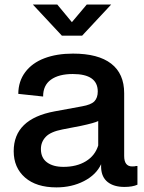

<svg xmlns="http://www.w3.org/2000/svg" viewBox="-20 -811 629 841"><path d="M251 -654.8 124 -791H231L294.9 -713.9L359.9 -791H466.8L339.8 -654.8ZM227.1 9.8Q139.2 9.8 89.6 -33.4Q40 -76.7 40 -148.9Q40 -290 219.2 -323.2L338.9 -345.2Q378.9 -352.1 393.6 -367.4Q408.2 -382.8 408.2 -410.2Q408.2 -486.8 298.8 -486.8Q237.3 -486.8 202.9 -461.9Q168.5 -437 168.9 -388.2L60.1 -399.9Q60.5 -455.1 90.6 -495.1Q120.6 -535.2 174.3 -555.7Q228 -576.2 299.8 -576.2Q410.2 -576.2 467 -532.2Q523.9 -488.3 523.9 -402.8V-127.9Q523.9 -82 559.1 -82Q572.3 -82 576.2 -84H582V-2Q560.5 7.8 524.9 7.8Q479 7.8 451.9 -13.4Q424.8 -34.7 422.9 -76.2V-91.8Q401.4 -45.4 347.9 -17.8Q294.4 9.8 227.1 9.8ZM257.8 -80.1Q315.9 -80.1 356.2 -104.7Q396.5 -129.4 410.2 -173.8V-280.8Q394.5 -272.5 335 -259.8L253.9 -244.1Q201.2 -233.9 180.2 -211.4Q159.2 -189 159.2 -158.2Q159.2 -119.6 185.8 -99.9Q212.4 -80.1 257.8 -80.1Z"/></svg>

Font: BDO Grotesk Medium
Style: Regular
Weight: 500
Designer: Deni Anggara
Foundry: Lokal Container
Version: Version 2.000